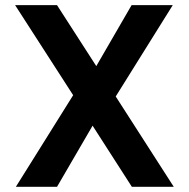

<svg xmlns="http://www.w3.org/2000/svg" viewBox="-20 -718 726 738"><path d="M41 0 261.2 -352.1 38.1 -698.2H199.2L350.1 -463.9L485.8 -698.2H644L424.8 -347.2L647.9 0H486.8L335.9 -234.9L199.2 0Z"/></svg>

Font: PoppinsZ SemiBold
Style: Regular
Weight: 600
Designer: Ninad Kale (Devanagari), Jonny Pinhorn (Latin)
Foundry: Indian Type Foundry
Version: Version 3.002;FEAKit 1.0